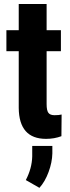

<svg xmlns="http://www.w3.org/2000/svg" viewBox="-20 -678 347 951"><path d="M210.9 -658.2V-528.3H281.7V-424.3H210.9V-162.1Q210.9 -130.9 219.7 -119.1Q228.5 -107.4 250 -107.4Q272.5 -107.4 285.2 -110.8L284.2 -3.4Q249 9.8 208 9.8Q74.2 9.8 72.8 -143.6V-424.3H11.7V-528.3H72.8V-658.2ZM139.6 44.9H239.3V82Q238.3 126 220.7 173.8Q203.1 221.7 175.3 252.4L107.9 213.9Q138.2 155.8 139.6 96.7Z"/></svg>

Font: RobotoCondensed-Bold
Style: Bold
Weight: 700
Designer: Google
Version: Version 2.001240; 2014